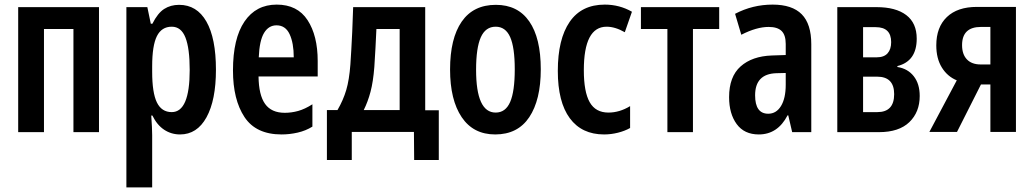

<svg xmlns="http://www.w3.org/2000/svg" viewBox="-20 -574 4492 834"><path d="M59 0V-543H410V0H299V-448H171V0Z M529 240V-543H620L635 -471H642Q665 -517 693 -535Q721 -553 758 -553Q835 -553 876.5 -480.5Q918 -408 918 -271Q918 -139 877 -64.5Q836 10 762 10Q724 10 693 -10.5Q662 -31 642 -72H637Q641 -16 641 13V240ZM726 -87Q804 -87 804 -270Q804 -364 785.5 -411Q767 -458 726 -458Q682 -458 661.5 -417Q641 -376 641 -286V-262Q641 -171 661.5 -129Q682 -87 726 -87Z M1203 10Q1092 10 1042 -65.5Q992 -141 992 -268Q992 -407 1042 -480.5Q1092 -554 1182 -554Q1272 -554 1316 -486.5Q1360 -419 1360 -309V-242H1103Q1104 -161 1131.5 -122.5Q1159 -84 1217 -84Q1246 -84 1275 -92Q1304 -100 1337 -121V-24Q1308 -6 1273 2Q1238 10 1203 10ZM1104 -325H1256Q1256 -387 1238 -425.5Q1220 -464 1181 -464Q1147 -464 1127 -431Q1107 -398 1104 -325Z M1400 121V-96H1446Q1471 -139 1484 -183Q1497 -227 1502 -294Q1504 -325 1506 -358.5Q1508 -392 1510 -436Q1512 -480 1514 -543H1827V-95H1886V121H1779L1778 -1H1508V121ZM1560 -96H1716V-448H1615Q1613 -406 1611 -366Q1609 -326 1606 -283Q1601 -219 1589.5 -175.5Q1578 -132 1560 -96Z M2131 10Q2036 10 1985.5 -65Q1935 -140 1935 -272Q1935 -407 1985.5 -480Q2036 -553 2134 -553Q2229 -553 2279 -481Q2329 -409 2329 -273Q2329 -140 2279 -65Q2229 10 2131 10ZM2133 -85Q2176 -85 2196 -131Q2216 -177 2216 -273Q2216 -368 2196 -413Q2176 -458 2133 -458Q2089 -458 2068.5 -412Q2048 -366 2048 -271Q2048 -85 2133 -85Z M2604 10Q2507 10 2455 -60.5Q2403 -131 2403 -266Q2403 -404 2454.5 -479Q2506 -554 2607 -554Q2671 -554 2725 -523L2694 -434Q2652 -458 2615 -458Q2516 -458 2516 -269Q2516 -175 2541.5 -130Q2567 -85 2623 -85Q2671 -85 2717 -113V-18Q2694 -5 2664 2.5Q2634 10 2604 10Z M2879 0V-448H2764V-543H3104V-448H2990V0Z M3276 10Q3213 10 3180 -35Q3147 -80 3147 -152Q3147 -241 3197 -285.5Q3247 -330 3333 -333L3393 -335V-383Q3393 -422 3375 -439.5Q3357 -457 3319 -457Q3266 -457 3200 -423L3173 -514Q3249 -554 3336 -554Q3421 -554 3462.5 -512Q3504 -470 3504 -382V0H3421L3404 -73H3401Q3358 10 3276 10ZM3317 -80Q3352 -80 3372.5 -113.5Q3393 -147 3393 -206V-257L3352 -256Q3260 -253 3260 -160Q3260 -80 3317 -80Z M3617 0V-543H3788Q3871 -543 3916.5 -508.5Q3962 -474 3962 -406Q3962 -308 3878 -287V-283Q3923 -276 3949 -243Q3975 -210 3975 -157Q3975 -87 3930 -43.5Q3885 0 3798 0ZM3729 -325H3788Q3820 -325 3835.5 -342.5Q3851 -360 3851 -391Q3851 -456 3784 -456H3729ZM3729 -87H3791Q3864 -87 3864 -165Q3864 -241 3790 -241H3729Z M4017 -1 4136 -225Q4095 -242 4071 -281Q4047 -320 4047 -377Q4047 -456 4093 -500Q4139 -544 4223 -544H4393V-1H4282V-207H4241L4137 -1ZM4240 -294H4282V-457H4241Q4159 -457 4159 -378Q4159 -338 4180 -316Q4201 -294 4240 -294Z"/></svg>

Font: Noto Sans ExtraCondensed SemiBold
Style: Regular
Weight: 600
Width: 2
Designer: Monotype Design Team
Foundry: Monotype Imaging Inc.
Version: Version 2.013; ttfautohint (v1.8.4.7-5d5b)